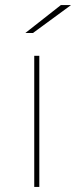

<svg xmlns="http://www.w3.org/2000/svg" viewBox="-20 -737 300 757"><path d="M135 0V-517H115V0ZM110 -607 260 -717H220L80 -607Z"/></svg>

Font: Montserrat-Alt1 Thin
Style: Regular
Weight: 100
Designer: Differentunic
Foundry: Differentunic
Version: Version 7.222